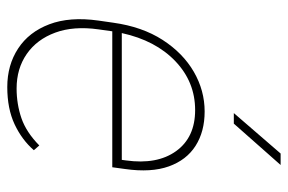

<svg xmlns="http://www.w3.org/2000/svg" viewBox="-153 -636 799 533"><g transform="rotate(90 246.5 -369.5)"><path d="M438 -749 323.2 -619.1H293.9L406.2 -749ZM444.3 -281.7H66.9L61.5 -243.2Q51.8 -174.3 70.6 -123.3Q89.4 -72.3 129.9 -44.2Q170.4 -16.1 225.6 -16.1Q269 -16.1 308.1 -29.5Q347.2 -43 383.8 -79.1L397 -64Q368.2 -30.8 325 -10.5Q281.7 9.8 221.7 9.8Q160.6 9.8 114.7 -20.3Q68.8 -50.3 47.4 -106.9Q25.9 -163.6 37.1 -243.2L43 -284.2Q54.2 -364.7 90.8 -421.4Q127.4 -478 179.4 -508.1Q231.4 -538.1 289.6 -538.1Q345.2 -538.1 384.8 -512.9Q424.3 -487.8 441.9 -438.7Q459.5 -389.6 449.2 -317.4ZM285.6 -511.7Q207.5 -511.7 149.9 -456.8Q92.3 -401.9 71.8 -308.1H423.8L425.3 -319.3Q437.5 -406.2 399.4 -459Q361.3 -511.7 285.6 -511.7Z"/></g></svg>

Font: Robert Sans Thin
Style: Italic
Weight: 100
Italic angle: -8°
Designer: Christian Robertson (extended by Adam Twardoch)
Foundry: Google
Version: Version 12.135;April 2, 2019;FontCreator 11.5.0.2425 64-bit;